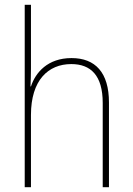

<svg xmlns="http://www.w3.org/2000/svg" viewBox="-20 -780 553 800"><path d="M109 -495V-760H83V0H109V-301C109 -446 181 -513 277 -513C358 -513 408 -466 408 -351V0H434V-353C434 -478 377 -538 278 -538C179 -538 128 -478 109 -420H107C108 -446 109 -464 109 -495Z"/></svg>

Font: Noto Sans Ethiopic SemiCondensed Thin
Style: Regular
Weight: 100
Width: 4
Designer: Monotype Design Team
Foundry: Monotype Imaging Inc.
Version: Version 2.102